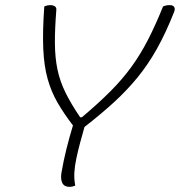

<svg xmlns="http://www.w3.org/2000/svg" viewBox="-20 -725 703 750"><path d="M274 0Q262 5 253 5Q231 5 223.5 -10Q216 -25 220 -50Q228 -97 239.5 -143Q251 -189 265 -235Q229 -282 204.5 -324.5Q180 -367 166 -417Q152 -467 149 -534.5Q146 -602 153 -700Q158 -702 164 -703.5Q170 -705 179 -705Q187 -705 194 -700.5Q201 -696 200 -686Q194 -610 194.5 -554.5Q195 -499 204.5 -453.5Q214 -408 235.5 -364Q257 -320 293 -267H300Q363 -320 410.5 -367.5Q458 -415 493.5 -464Q529 -513 558.5 -570.5Q588 -628 617 -700Q622 -702 628 -703.5Q634 -705 643 -705Q656 -705 660.5 -697.5Q665 -690 660 -678Q628 -597 593 -534.5Q558 -472 516 -421Q474 -370 423.5 -324Q373 -278 310 -229Q301 -197 293 -167.5Q285 -138 278 -105Q272 -77 270.5 -51Q269 -25 274 0Z"/></svg>

Font: Recursive Mn Csl St Lt
Style: Italic
Weight: 300
Italic angle: -15°
Monospace: yes
Version: Version 1.079;hotconv 1.0.112;makeotfexe 2.5.65598; ttfautoh